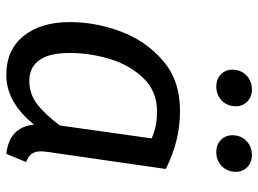

<svg xmlns="http://www.w3.org/2000/svg" viewBox="-125 -682 819 609"><g transform="rotate(90 284.5 -377.5)"><path d="M516 -494 462 -120Q460 -104 460 -98Q460 -80 467.5 -69Q475 -58 494 -51L468 12Q426 7 403 -14Q380 -35 375 -76Q343 -35 303 -11.5Q263 12 218 12Q138 12 94 -43Q50 -98 50 -190Q50 -270 79.5 -350Q109 -430 172 -484.5Q235 -539 331 -539Q380 -539 424.5 -528Q469 -517 516 -494ZM148 -189Q148 -124 171 -92.5Q194 -61 237 -61Q278 -61 310.5 -86Q343 -111 378 -158L419 -449Q398 -458 378.5 -462Q359 -466 333 -466Q270 -466 228.5 -423.5Q187 -381 167.5 -317.5Q148 -254 148 -189ZM201 -705Q201 -732 219 -749.5Q237 -767 264 -767Q287 -767 302 -752.5Q317 -738 317 -716Q317 -689 299 -671.5Q281 -654 254 -654Q231 -654 216 -668.5Q201 -683 201 -705ZM409 -705Q409 -732 427 -749.5Q445 -767 472 -767Q495 -767 510 -752.5Q525 -738 525 -716Q525 -689 507 -671.5Q489 -654 462 -654Q439 -654 424 -668.5Q409 -683 409 -705Z"/></g></svg>

Font: FiraGO
Style: Italic
Weight: 400
Italic angle: -8°
Designer: bBox Type GmbH
Foundry: bBox Type GmbH
Version: Version 1.001